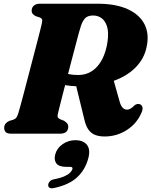

<svg xmlns="http://www.w3.org/2000/svg" viewBox="-20 -720 815 1034"><path d="M246.5 -292 299.5 -341Q321.5 -327 346.5 -321.5Q371.5 -316 401 -316Q444 -316 476.5 -338Q509 -360 530 -400.2Q551 -440.5 559 -495Q566 -545.5 556.8 -576.2Q547.5 -607 527.5 -621.8Q507.5 -636.5 482 -636.5Q452 -636.5 438.2 -621.5Q424.5 -606.5 416 -581Q412 -569.5 404.2 -541.2Q396.5 -513 386.5 -474.5Q376.5 -436 364.8 -392Q353 -348 341.8 -304Q330.5 -260 320.2 -221Q310 -182 302.8 -152.8Q295.5 -123.5 292.5 -110.5Q288 -92 292.2 -86.8Q296.5 -81.5 305 -77.5L324 -70Q335 -63.5 341.2 -56Q347.5 -48.5 347.5 -36.5Q347.5 -20 336.5 -10Q325.5 0 303 0H41Q18.5 0 10.5 -9Q2.5 -18 2.5 -31.5Q2.5 -46 11 -55.2Q19.5 -64.5 30.5 -69L53.5 -76Q63.5 -80 68.5 -87.2Q73.5 -94.5 78 -108.5Q81 -118 88.8 -145.8Q96.5 -173.5 106.8 -212.8Q117 -252 129 -297.5Q141 -343 152.8 -388.5Q164.5 -434 175 -473.5Q185.5 -513 192.5 -541.2Q199.5 -569.5 202 -579.5Q207.5 -601.5 207.5 -610.8Q207.5 -620 193 -626.5L172.5 -633Q162.5 -638 156.5 -645Q150.5 -652 150.5 -663Q150.5 -679.5 162.5 -689.8Q174.5 -700 195.5 -700H505.5Q601.5 -700 665.8 -671.5Q730 -643 757.5 -590.8Q785 -538.5 769.5 -467Q756.5 -403 709.2 -355.8Q662 -308.5 587.2 -282.8Q512.5 -257 416.5 -255.5Q356.5 -254.5 317.5 -264.8Q278.5 -275 246.5 -292ZM388 -265.5 588.5 -300 624.5 -172Q628 -159 633.5 -149.5Q639 -140 646.5 -134.8Q654 -129.5 663.5 -129.5Q674.5 -129.5 684.5 -136Q694.5 -142.5 705.5 -153.5Q710.5 -157.5 718 -159.5Q725.5 -161.5 732 -159Q743.5 -155.5 746.8 -144Q750 -132.5 743 -115.5Q717.5 -54.5 663 -19.8Q608.5 15 543.5 15Q513.5 15 492.2 6.5Q471 -2 457.5 -20.2Q444 -38.5 436.5 -67.5ZM336 178.5Q297 178.5 283.2 159.5Q269.5 140.5 277.5 111.5Q286.5 77.5 317.5 56.2Q348.5 35 385.5 35Q428.5 35 448.2 60Q468 85 455.5 132.5Q439 194.5 395.2 235Q351.5 275.5 271 292.5Q254.5 296 246.8 291Q239 286 239.5 275.5Q240.5 265.5 247.8 257.2Q255 249 271 245.5Q305 239 326 229.8Q347 220.5 357.5 209.8Q368 199 370 190Q373 178.5 357.5 178.5Z"/></svg>

Font: Fraunces Black
Style: Italic
Weight: 900
Italic angle: -16°
Version: Version 1.000;[b76b70a41]